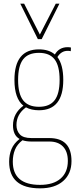

<svg xmlns="http://www.w3.org/2000/svg" viewBox="-20 -810 420 1050"><path d="M193 -207Q151 -207 122 -223Q70 -185 70 -126Q70 -95 88.5 -75Q107 -55 152 -55H249Q371 -55 371 71Q371 140 325.5 180Q280 220 199 220Q30 220 30 74Q30 36 43 5Q56 -26 87 -50Q68 -61 59.5 -80Q51 -99 51 -124Q51 -190 108 -232Q59 -271 59 -373Q59 -540 193 -540Q248 -540 280 -512Q303 -552 350 -552Q361 -552 368 -550L367 -530Q361 -532 350 -532Q315 -532 294 -498Q326 -456 326 -373Q326 -207 193 -207ZM193 -226Q251 -226 278.5 -261.5Q306 -297 306 -373Q306 -450 278.5 -485.5Q251 -521 193 -521Q134 -521 106.5 -485.5Q79 -450 79 -373Q79 -297 106.5 -261.5Q134 -226 193 -226ZM50 74Q50 201 199 201Q272 201 311.5 166.5Q351 132 351 70Q351 19 324.5 -8.5Q298 -36 250 -36H152Q124 -36 103 -43Q74 -21 62 8.5Q50 38 50 74ZM305 -790 208 -596H187L91 -790H112L198 -621L285 -790Z"/></svg>

Font: Georama SemiCondensed Thin
Style: Regular
Weight: 100
Width: 4
Designer: Jean-Baptiste Levee
Foundry: Production Type
Version: Version 1.000